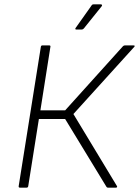

<svg xmlns="http://www.w3.org/2000/svg" viewBox="-20 -864 640 884"><path d="M72 0Q65 0 66 -7L168 -648Q169 -655 175 -655H206Q214 -655 212 -648L166 -356H280L546 -651Q550 -655 555 -655H594Q599 -655 600 -653Q601 -651 598 -648L318 -339L518 -8Q520 -6 519 -3Q518 0 514 0H477Q472 0 470 -4L280 -316H159L110 -7Q109 0 102 0ZM331 -728Q328 -728 327 -730Q326 -732 328 -735L401 -838Q404 -844 411 -844H444Q448 -844 449.5 -841.5Q451 -839 448 -835L366 -733Q362 -728 356 -728Z"/></svg>

Font: Sofia Sans ExtraLight
Style: Italic
Weight: 250
Italic angle: -9°
Version: Version 4.100-B